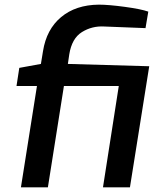

<svg xmlns="http://www.w3.org/2000/svg" viewBox="-20 -806 662 826"><path d="M51 -436 63 -514 156 -531 165 -586Q180 -680 243 -732.5Q306 -785 405 -786Q447 -786 517 -776.5Q587 -767 618 -756L606 -685L428 -692Q376 -695 332.5 -668Q289 -641 278 -572L272 -531L622 -521L539 0H423L491 -436H255L186 0H70L139 -436Z"/></svg>

Font: Exo
Style: Demi Bold Italic
Weight: 600
Designer: Natanael Gama
Version: Version 1